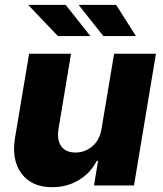

<svg xmlns="http://www.w3.org/2000/svg" viewBox="-20 -768 676 795"><path d="M400.6 -235.4 452.4 -545.5H625.7L534.8 0H369.3L386 -101.6H380.3Q355.1 -51.5 306.1 -22.2Q257.1 7.1 195.7 7.1Q111.5 7.1 69.2 -49.2Q27 -105.5 42.3 -197.8L100.5 -545.5H274.1L221.9 -231.9Q215.2 -187.5 234 -161.9Q252.8 -136.4 292.6 -136.4Q331.3 -136.4 362.2 -162.1Q393.1 -187.9 400.6 -235.4ZM543 -618.6H408L305.4 -747.9H460.9ZM354.4 -618.6H219.8L96.6 -747.9H251.8Z"/></svg>

Font: Inter UI Extra Bold
Style: Italic
Weight: 800
Italic angle: 9.39999°
Designer: Rasmus Andersson
Foundry: rsms
Version: 3.2;8d6f07862